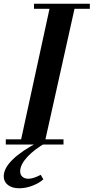

<svg xmlns="http://www.w3.org/2000/svg" viewBox="-37 -774 501 1028"><path d="M70 0 234 -754H368L200 0ZM-6 0V-28H303V0ZM145 -727V-754H444V-727ZM66 234Q28 234 5.5 216.5Q-17 199 -17 170Q-17 127 31 80Q79 33 172 -15L213 -12Q147 25 109 66.5Q71 108 71 143Q71 162 83 172.5Q95 183 115 183Q128 183 144 178Q160 173 181 162L195 186Q174 206 137.5 220Q101 234 66 234Z"/></svg>

Font: Libre Bodoni Medium
Style: Italic
Weight: 500
Italic angle: -13°
Designer: Pablo Impallari, Rodrigo Fuenzalida
Foundry: Impallari Type
Version: Version 2.005;gftools[0.9.23]